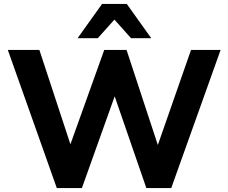

<svg xmlns="http://www.w3.org/2000/svg" viewBox="-20 -960 1166 980"><path d="M270 0 20 -705H181L360 -161H317L512 -705H626L805 -161H765L955 -705H1106L854 0H727L554 -501H577L398 0ZM376 -765 501 -940H627L752 -765H649L564 -860L479 -765Z"/></svg>

Font: Mulish ExtraLight ExtraBold
Style: Regular
Weight: 800
Version: Version 3.603